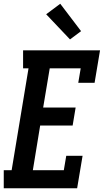

<svg xmlns="http://www.w3.org/2000/svg" viewBox="-31 -1003 553 1023"><path d="M-11 0V-96H31L121 -639H92V-735H502L473 -562H386L399 -639H234L199 -430H372L356 -334H183L144 -96H309L322 -173H409L380 0ZM342 -793 215 -927 290 -983 401 -837Z"/></svg>

Font: Iosevka Gothic
Style: Bold Italic
Weight: 700
Italic angle: -9°
Monospace: yes
Designer: Belleve Invis
Foundry: Belleve Invis
Version: Version 15.5.1; ttfautohint (v1.8.4)